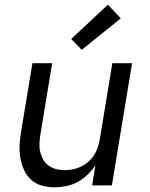

<svg xmlns="http://www.w3.org/2000/svg" viewBox="-20 -789 640 817"><path d="M212 8Q184 8 157.5 0.5Q131 -7 112 -24.5Q93 -42 82 -66.5Q71 -91 66.5 -118Q62 -145 63.5 -173Q65 -201 70 -230L118 -520H202L152 -218Q149 -199 148 -180Q147 -161 151 -143.5Q155 -126 163.5 -110.5Q172 -95 186.5 -84.5Q201 -74 218.5 -69.5Q236 -65 255 -65Q272 -65 290 -68.5Q308 -72 324 -79.5Q340 -87 354.5 -99.5Q369 -112 379 -127Q389 -142 395 -159Q401 -176 404 -193L458 -520H542L456 0H372L386 -86Q372 -64 352.5 -45.5Q333 -27 310 -14.5Q287 -2 262 3Q237 8 212 8ZM328 -577 283 -623 439 -769 494 -711Z"/></svg>

Font: Iosevka Aile
Style: Italic
Weight: 400
Italic angle: -9°
Designer: Belleve Invis
Foundry: Belleve Invis
Version: Version 28.0.1; ttfautohint (v1.8.4)